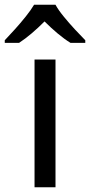

<svg xmlns="http://www.w3.org/2000/svg" viewBox="-60 -786 378 806"><path d="M173 0H85V-536H173ZM173 -766Q185 -744 207.5 -716.5Q230 -689 254.5 -662.5Q279 -636 298 -617V-606H236Q210 -622 182 -645.5Q154 -669 127 -696Q100 -669 73 -646Q46 -623 20 -606H-40V-617Q-21 -637 2.5 -663Q26 -689 48 -716.5Q70 -744 83 -766Z"/></svg>

Font: Noto Sans Symbols
Style: Regular
Weight: 400
Designer: Monotype Design Team
Foundry: Monotype Imaging Inc.
Version: Version 2.002